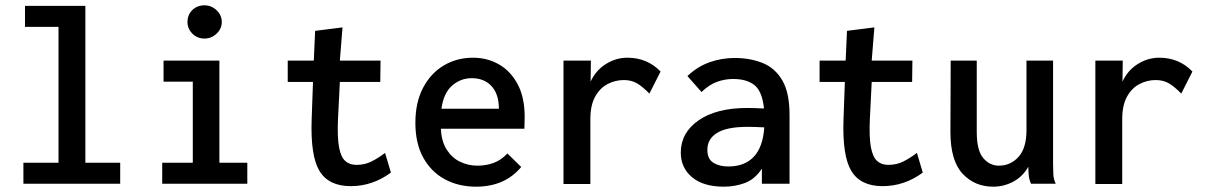

<svg xmlns="http://www.w3.org/2000/svg" viewBox="-20 -691 4540 722"><path d="M68 0V-79H200V-590H74V-669H301V-79H432V0Z M590 0V-79H705V-384H595V-463H805V-79H910V0ZM749 -546Q722 -546 703.5 -564.5Q685 -583 685 -608Q685 -635 703 -653Q721 -671 749 -671Q775 -671 794.5 -652.5Q814 -634 814 -608Q814 -583 794.5 -564.5Q775 -546 749 -546Z M1299 9Q1216 9 1181.5 -48Q1147 -105 1152 -243L1157 -383H1062V-463H1160L1165 -575L1268 -588L1258 -463H1411L1410 -383H1258L1251 -243Q1248 -174 1255 -137Q1262 -100 1278.5 -85.5Q1295 -71 1320 -71Q1352 -71 1377.5 -84Q1403 -97 1428 -116L1450 -42Q1381 9 1299 9Z M1771 11Q1704 11 1652.5 -17Q1601 -45 1571.5 -98.5Q1542 -152 1542 -229Q1542 -306 1571 -361Q1600 -416 1649 -445Q1698 -474 1759 -474Q1812 -474 1856 -449Q1900 -424 1926.5 -374.5Q1953 -325 1953 -251Q1953 -227 1952 -207H1638Q1640 -159 1660 -128Q1680 -97 1710.5 -82.5Q1741 -68 1775 -68Q1808 -68 1836.5 -78.5Q1865 -89 1888 -114L1940 -63Q1908 -25 1865.5 -7Q1823 11 1771 11ZM1640 -282H1856Q1856 -337 1828.5 -367Q1801 -397 1754 -397Q1712 -397 1680 -369Q1648 -341 1640 -282Z M2099 1V-463H2202L2201 -384Q2220 -426 2258 -450Q2296 -474 2339 -474Q2414 -474 2464 -422L2422 -339Q2398 -364 2376.5 -377Q2355 -390 2326 -390Q2294 -390 2265 -375Q2236 -360 2218 -327.5Q2200 -295 2200 -243V1Z M2702 11Q2625 11 2582.5 -24.5Q2540 -60 2540 -117Q2540 -192 2607 -238.5Q2674 -285 2790 -285Q2803 -285 2819 -284.5Q2835 -284 2853 -283Q2846 -348 2817 -371Q2788 -394 2737 -394Q2705 -394 2675.5 -383Q2646 -372 2618 -345L2565 -405Q2603 -441 2648.5 -457Q2694 -473 2742 -473Q2801 -473 2848 -454Q2895 -435 2922 -388.5Q2949 -342 2949 -259V0H2845V-57Q2819 -17 2781.5 -3Q2744 11 2702 11ZM2640 -128Q2640 -93 2662.5 -79Q2685 -65 2719 -65Q2780 -65 2814.5 -101.5Q2849 -138 2854 -212Q2838 -213 2821 -213.5Q2804 -214 2791 -214Q2714 -214 2677 -191.5Q2640 -169 2640 -128Z M3299 9Q3216 9 3181.5 -48Q3147 -105 3152 -243L3157 -383H3062V-463H3160L3165 -575L3268 -588L3258 -463H3411L3410 -383H3258L3251 -243Q3248 -174 3255 -137Q3262 -100 3278.5 -85.5Q3295 -71 3320 -71Q3352 -71 3377.5 -84Q3403 -97 3428 -116L3450 -42Q3381 9 3299 9Z M3715 11Q3645 11 3599.5 -38Q3554 -87 3554 -195L3555 -463H3653V-195Q3653 -125 3677.5 -96.5Q3702 -68 3736 -68Q3780 -68 3810 -101Q3840 -134 3840 -202V-463H3940V-73Q3940 -53 3941 -35Q3942 -17 3950 0H3857Q3850 -16 3848.5 -32Q3847 -48 3847 -64Q3826 -27 3790.5 -8Q3755 11 3715 11Z M4099 1V-463H4202L4201 -384Q4220 -426 4258 -450Q4296 -474 4339 -474Q4414 -474 4464 -422L4422 -339Q4398 -364 4376.5 -377Q4355 -390 4326 -390Q4294 -390 4265 -375Q4236 -360 4218 -327.5Q4200 -295 4200 -243V1Z"/></svg>

Font: Inconsolata SemiBold
Style: Regular
Weight: 600
Monospace: yes
Designer: Raph Levien, Cyreal, Brenton Simpson
Foundry: Raph Levien, Cyreal, Google
Version: Version 3.100; ttfautohint (v1.8.4.7-5d5b)